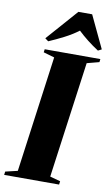

<svg xmlns="http://www.w3.org/2000/svg" viewBox="-130 -1038 635 1091"><g transform="rotate(10 188.0 -493.0)"><path d="M-24 0 -21.5 -19.5 48.5 -36 140 -706.5 76.5 -725 79 -743H400L398 -725L327.5 -706.5L235.5 -36L295.5 -19.5L293 0ZM71.5 -805 230.5 -985.5H310L398.5 -798.5L378 -788Q344.5 -809.5 313.5 -834Q282.5 -858.5 258 -882Q221.5 -854.5 176.5 -831.5Q131.5 -808.5 90.5 -791Z"/></g></svg>

Font: Merriweather 144pt Black
Style: Italic
Weight: 900
Italic angle: -7.8°
Version: Version 2.101